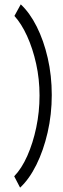

<svg xmlns="http://www.w3.org/2000/svg" viewBox="-20 -755 290 879"><path d="M72 104 45 52Q79 17 105 -41.5Q131 -100 146 -171.5Q161 -243 161 -318Q161 -393 145.5 -463Q130 -533 104 -590Q78 -647 46 -682L75 -735Q116 -697 148 -633.5Q180 -570 198.5 -489.5Q217 -409 217 -320Q217 -231 198 -148.5Q179 -66 146.5 -0.5Q114 65 72 104Z"/></svg>

Font: Inconsolata UltraCondensed Medium
Style: Regular
Weight: 500
Width: 1
Monospace: yes
Designer: Raph Levien, Cyreal, Brenton Simpson
Foundry: Raph Levien, Cyreal, Google
Version: Version 3.001; ttfautohint (v1.8.2.53-6de2)